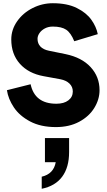

<svg xmlns="http://www.w3.org/2000/svg" viewBox="-20 -777 667 1192"><path d="M23 -217 170 -254Q196 -133 330 -133Q377 -133 404.5 -154Q432 -175 432 -209Q432 -238 411.5 -258Q391 -278 355 -285L251 -304Q157 -321 103.5 -381Q50 -441 50 -532Q50 -593 86.5 -645Q123 -697 182.5 -727Q242 -757 308 -757Q397 -757 456.5 -727.5Q516 -698 547 -654.5Q578 -611 587 -565L441 -521Q420 -573 391 -592.5Q362 -612 308 -612Q280 -612 258.5 -600.5Q237 -589 225 -571.5Q213 -554 213 -536Q213 -507 231 -488Q249 -469 284 -462L387 -441Q488 -420 543 -360Q598 -300 598 -217Q598 -160 565.5 -107Q533 -54 471.5 -21Q410 12 327 12Q233 12 167 -23Q101 -58 66 -110.5Q31 -163 23 -217ZM326 230H259V80H409V167Q409 262 366 320Q323 378 239 395V320Q313 303 326 230Z"/></svg>

Font: BLUETTI 2.0
Style: Bold
Weight: 700
Designer: Stijn de Vries
Foundry: tokotype
Version: Version 2.005;October 31, 2023;FontCreator 14.0.0.2814 64-bi